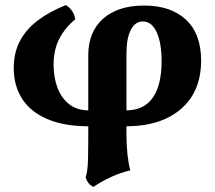

<svg xmlns="http://www.w3.org/2000/svg" viewBox="-20 -487 844 754"><path d="M347.2 246.8Q334.8 241.4 327.5 231.9Q320.2 222.4 316.4 210.4Q320.4 196 322.6 180.8Q324.8 165.6 325.7 139.6Q326.6 113.6 326.6 67V-269.4Q326.6 -361.6 384.7 -413.4Q442.8 -465.2 546 -465.2Q651.2 -465.2 710.5 -409.5Q769.8 -353.8 769.8 -249.2Q769.8 -127.8 691 -59.4Q612.2 9 473.2 9V-53.4Q545.6 -53.4 580.1 -103.5Q614.6 -153.6 614.6 -246Q614.6 -319 595.1 -360.9Q575.6 -402.8 541 -402.8Q510.8 -402.8 493.7 -369.7Q476.6 -336.6 476.6 -277V40Q476.6 84 480.7 120.6Q484.8 157.2 491.8 182Q453.2 191 416.8 207.7Q380.4 224.4 347.2 246.8ZM330.4 9Q232.4 9 166.3 -19.2Q100.2 -47.4 67.1 -98.7Q34 -150 34 -219.8Q34 -280 58.1 -325.8Q82.2 -371.6 127.7 -406.2Q173.2 -440.8 238.2 -467Q252.4 -459.4 262.7 -444.6Q273 -429.8 275.2 -411.4Q243.4 -384 224.8 -355.4Q206.2 -326.8 198.3 -296.9Q190.4 -267 190.4 -234Q190.4 -184.4 205.2 -143.7Q220 -103 251.2 -78.2Q282.4 -53.4 330.4 -53.4Z"/></svg>

Font: Vollkorn
Style: Regular
Weight: 400
Designer: Friedrich Althausen
Foundry: Friedrich Althausen
Version: Version 4.104